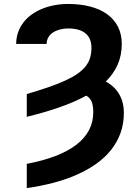

<svg xmlns="http://www.w3.org/2000/svg" viewBox="-20 -741 710 974"><path d="M325.3 -720.9Q386.7 -720.9 437 -707.9Q487.2 -695 522.9 -669.4Q558.6 -643.8 578.1 -606Q597.7 -568.2 597.7 -518.5Q597.7 -460.6 577.1 -413.7Q556.5 -366.8 516.7 -327.4Q560.4 -304 584.3 -263.7Q608.3 -223.4 608.3 -168.3Q608.3 -113.6 591.6 -66.9Q574.9 -20.2 543.9 19Q512.8 58.2 468.6 89.7Q424.4 121.1 369.7 145.2Q315 169.4 250.9 186.3Q186.8 203.1 115.8 213.1V90.2Q198.2 74.6 261.2 50.4Q324.2 26.3 366.8 -6.4Q409.4 -39.1 431.3 -80.3Q453.1 -121.4 453.1 -171.5Q453.1 -207 444.2 -226.7Q435.4 -246.4 417.3 -255.7Q358.3 -223.4 283 -197.1Q207.7 -170.8 115.8 -148.4V-263.8Q178.3 -282.3 226.7 -299Q275.2 -315.7 311.6 -332.6Q348 -349.4 373.2 -367Q398.4 -384.6 414.2 -404.5Q430 -424.4 437 -447.6Q443.9 -470.9 443.9 -498.6Q443.9 -520.2 437.3 -538.4Q430.8 -556.5 416.5 -569.4Q402.3 -582.4 379.8 -589.5Q357.2 -596.6 325.3 -596.6Q303.6 -596.6 283.9 -591.4Q264.2 -586.3 249.3 -576.5Q234.4 -566.8 225.5 -552Q216.6 -537.3 216.6 -518.1H62.1Q62.1 -550.4 72.1 -577.9Q82 -605.5 99.6 -628Q117.2 -650.6 141.7 -668Q166.2 -685.4 195.5 -697.1Q224.8 -708.8 257.8 -714.8Q290.8 -720.9 325.3 -720.9Z"/></svg>

Font: Cannonade
Style: Bold
Weight: 700
Designer: Rasmus Andersson
Foundry: rsms
Version: Version 3.012;git-f93a4a705